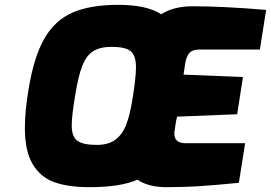

<svg xmlns="http://www.w3.org/2000/svg" viewBox="-20 -769 1122 795"><path d="M747 -507 740 -460 986 -450 962 -296 713 -286Q711 -274 709 -268L703 -228Q702 -223 702 -215Q702 -176 749 -176H995L969 -12Q877 -3 810.5 1.5Q744 6 669 6Q594 6 549 -25Q479 6 350 6Q264 6 206.5 -14Q149 -34 116 -88Q83 -142 83 -239Q83 -308 98 -398Q120 -533 163.5 -609Q207 -685 280.5 -717Q354 -749 470 -749Q587 -749 648 -710Q698 -743 778 -743Q905 -743 1082 -728L1056 -564H808Q778 -564 765 -550.5Q752 -537 747 -507ZM529 -361Q543 -449 543 -490Q543 -540 520.5 -557.5Q498 -575 443 -575Q395 -575 366.5 -557.5Q338 -540 321 -497Q304 -454 291 -373Q277 -289 277 -249Q277 -204 300 -186.5Q323 -169 380 -169Q428 -169 457 -190Q486 -211 502 -251.5Q518 -292 529 -361Z"/></svg>

Font: Exo Black
Style: Italic
Weight: 900
Italic angle: -9°
Designer: Natanael Gama
Foundry: Natanael Gama
Version: Version 1.500; ttfautohint (v1.6)